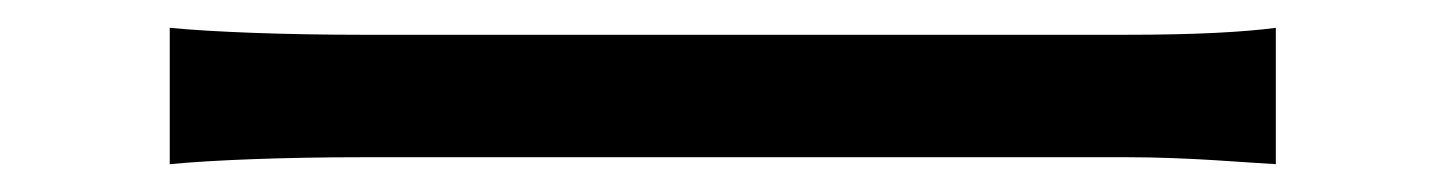

<svg xmlns="http://www.w3.org/2000/svg" viewBox="-20 -453 1040 138"><path d="M102 -433V-335C133 -338 185 -340 241 -340H790C835 -340 877 -336 897 -335V-433C874 -430 840 -428 789 -428H241C185 -428 133 -430 102 -433Z"/></svg>

Font: Spoqa Han Sans Neo
Style: Regular
Weight: 400
Designer: [Spoqa Han Sans Neo] Dong-huui Kim ___ Younghwa Kang ___ Yujin Lee ___ [Noto Sans] Ryoko NISHIZUKA ____ (kana & ideograp
Foundry: Spoqa (http://www.spoqa-han-sans.com)
Version: Version 1.100;hotconv 1.0.109;makeotfexe 2.5.65596